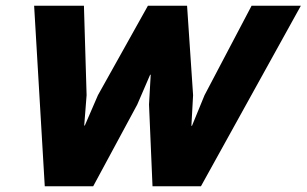

<svg xmlns="http://www.w3.org/2000/svg" viewBox="-20 -650 1070 670"><path d="M857.9 -629.9H1029.8L681.2 0H512.2L500 -285.2L505.9 -389.2H503.9L459 -285.2L305.2 0H136.2L99.1 -629.9H272.9L282.2 -317.9L273.9 -211.9H275.9L321.8 -317.9L496.1 -629.9H632.8L653.8 -317.9L647.9 -210.9H649.9L693.8 -317.9Z"/></svg>

Font: Sinkin Sans 700 Bold Italic
Style: Bold Italic
Weight: 700
Italic angle: -112°
Designer: Keith Bates
Foundry: K-Type
Version: Sinkin Sans (version 1.0)  by Keith Bates   •   © 2014   www